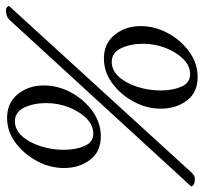

<svg xmlns="http://www.w3.org/2000/svg" viewBox="-54 -658 709 670"><g transform="rotate(90 301.0 -322.5)"><path d="M169.9 -330.1Q117.2 -330.1 86.9 -367.7Q56.6 -405.3 56.6 -458Q56.6 -507.8 81.1 -553.2Q105.5 -598.6 146 -627.9Q186.5 -657.2 234.4 -657.2Q288.1 -657.2 316.4 -619.6Q344.7 -582 344.7 -528.3Q344.7 -479.5 320.3 -434.1Q295.9 -388.7 256.3 -359.4Q216.8 -330.1 169.9 -330.1ZM1 11.7Q-10.7 11.7 -13.7 1L568.4 -636.7Q579.1 -647.5 589.8 -647.5Q612.3 -647.5 616.2 -634.8L34.2 0Q22.5 11.7 1 11.7ZM181.6 -357.4Q210.9 -357.4 233.4 -382.3Q255.9 -407.2 268.6 -446.8Q281.2 -486.3 281.2 -528.3Q281.2 -569.3 268.1 -600.1Q254.9 -630.9 224.6 -630.9Q195.3 -630.9 171.4 -606.9Q147.5 -583 132.8 -545.4Q118.2 -507.8 118.2 -466.8Q118.2 -422.9 133.8 -390.1Q149.4 -357.4 181.6 -357.4ZM377 7.8Q324.2 7.8 293.9 -29.8Q263.7 -67.4 263.7 -120.1Q263.7 -169.9 288.1 -215.3Q312.5 -260.7 353 -290Q393.6 -319.3 441.4 -319.3Q495.1 -319.3 523.4 -281.7Q551.8 -244.1 551.8 -190.4Q551.8 -141.6 527.3 -96.2Q502.9 -50.8 463.4 -21.5Q423.8 7.8 377 7.8ZM388.7 -19.5Q418 -19.5 440.4 -44.4Q462.9 -69.3 475.6 -108.9Q488.3 -148.4 488.3 -190.4Q488.3 -231.4 475.1 -262.2Q461.9 -293 431.6 -293Q402.3 -293 378.4 -269Q354.5 -245.1 339.8 -207.5Q325.2 -169.9 325.2 -128.9Q325.2 -85 340.8 -52.2Q356.4 -19.5 388.7 -19.5Z"/></g></svg>

Font: Crimson Text
Style: Italic
Weight: 400
Italic angle: -11°
Designer: Sebastian Kosch
Foundry: Sebastian Kosch
Version: Version 1.100; ttfautohint (v1.8.4)